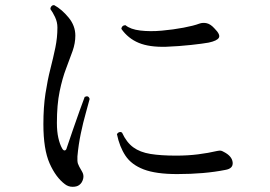

<svg xmlns="http://www.w3.org/2000/svg" viewBox="-20 -748 1040 739"><path d="M285 -36Q276 -29 259.5 -29Q243 -29 230 -39Q195 -65 171 -119Q147 -173 147 -270Q147 -336 155 -388Q163 -440 174 -483Q185 -526 193 -564.5Q201 -603 201 -642Q201 -663 192 -682Q183 -701 174 -713Q174 -720 178.5 -724.5Q183 -729 189 -728Q218 -712 244 -680.5Q270 -649 270 -611Q270 -582 259.5 -552Q249 -522 234.5 -484.5Q220 -447 209.5 -396Q199 -345 199 -275Q199 -242 204.5 -217.5Q210 -193 219 -177Q224 -168 229.5 -169Q235 -170 237 -179Q247 -209 260.5 -248Q274 -287 286.5 -322Q299 -357 306 -375Q321 -382 325 -367Q320 -347 310 -312Q300 -277 291 -234Q282 -191 278 -146Q277 -127 280 -118Q283 -109 295 -89Q304 -75 300 -59.5Q296 -44 285 -36ZM662 -78Q580 -78 533 -96Q486 -114 463 -148.5Q440 -183 430 -232Q434 -238 440 -239.5Q446 -241 450 -237Q467 -200 493 -181Q519 -162 559 -155.5Q599 -149 658 -149Q703 -149 742.5 -154Q782 -159 816 -167Q826 -169 830.5 -168Q835 -167 840 -164Q841 -163 842 -163Q873 -147 875.5 -123Q878 -99 847 -94Q767 -78 662 -78ZM620 -568Q555 -566 514 -583Q473 -600 447 -637Q449 -651 463 -651Q482 -635 520 -630.5Q558 -626 602.5 -630Q647 -634 686.5 -641.5Q726 -649 747 -657Q761 -662 776 -658.5Q791 -655 806 -638Q829 -615 822.5 -603Q816 -591 783 -584Q761 -580 715.5 -575Q670 -570 620 -568Z"/></svg>

Font: Zen Old Mincho
Style: Regular
Weight: 400
Designer: Yoshimichi Ohira
Foundry: Positype
Version: Version 1.001